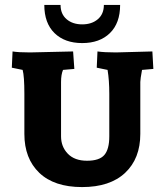

<svg xmlns="http://www.w3.org/2000/svg" viewBox="-20 -749 669 780"><path d="M550 -416V-205Q550 -105 488.5 -47Q427 11 313.5 11Q200 11 139.5 -47Q79 -105 79 -205V-368Q79 -439 72 -465L28 -474L31 -540Q55 -536 102 -536L277 -540L282 -469L236 -465Q228 -446 228 -416V-195Q228 -153 255.5 -124.5Q283 -96 333.5 -96Q384 -96 404 -119.5Q424 -143 424 -195V-368Q424 -423 417 -465L373 -474L376 -540Q404 -536 451 -536L599 -540L603 -469L557 -465Q550 -427 550 -416ZM402 -729H468Q468 -655 426.5 -614.5Q385 -574 314 -574Q243 -574 201.5 -614.5Q160 -655 160 -729H226Q226 -692 250.5 -671Q275 -650 314 -650Q353 -650 377.5 -671Q402 -692 402 -729Z"/></svg>

Font: Andada SC
Style: Bold
Weight: 700
Designer: Carolina Giovagnoli
Foundry: Carolina Giovagnoli
Version: Version 1.003